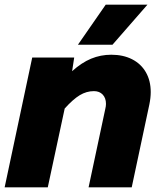

<svg xmlns="http://www.w3.org/2000/svg" viewBox="-27 -808 697 828"><path d="M430 -360Q430 -385 416 -400Q402 -415 378 -415Q346 -415 317 -397.5Q288 -380 252 -340L179 0H-7L112 -560H293L284 -501Q325 -538 366 -555Q407 -572 453 -572Q504 -572 542.5 -552.5Q581 -533 602 -496.5Q623 -460 623 -411Q623 -386 617 -357L541 0H355L427 -338Q430 -350 430 -360ZM429 -788H609L458 -615H309Z"/></svg>

Font: Azeret Mono ExtraBold
Style: Italic
Weight: 800
Italic angle: -12°
Designer: Martin Vácha
Foundry: Displaay
Version: Version 1.000; Glyphs 3.0.3, build 3074